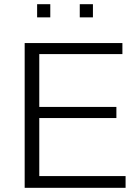

<svg xmlns="http://www.w3.org/2000/svg" viewBox="-20 -899 665 919"><path d="M98.1 0V-692.9H565.9V-640.1H168V-387.2H537.1V-334H168V-56.2H581.1V0ZM157.7 -815.9V-878.9H220.7V-815.9ZM361.8 -815.9V-878.9H424.8V-815.9Z"/></svg>

Font: CMU Bright
Style: Roman
Weight: 500
Version: Version 0.7.0